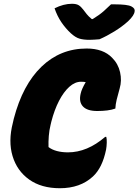

<svg xmlns="http://www.w3.org/2000/svg" viewBox="-20 -977 734 1017"><path d="M297 20Q199 20 134.5 -26Q70 -72 46.5 -150.5Q23 -229 48 -326L53 -348Q100 -528 200 -624Q300 -720 439 -720Q527 -720 574 -671Q606 -639 616 -594.5Q626 -550 614 -509Q604 -474 598 -449Q592 -424 591 -402Q572 -395 547.5 -392Q523 -389 495 -389Q442 -389 419.5 -413Q397 -437 407 -480Q410 -494 417 -509.5Q424 -525 434 -542Q424 -544 409 -544Q377 -544 347 -517Q317 -490 292.5 -442.5Q268 -395 252 -333L248 -316Q241 -288 238.5 -257Q236 -226 237 -198Q255 -184 281.5 -177Q308 -170 340 -170Q442 -170 537 -252H543Q546 -241 545.5 -221.5Q545 -202 542 -185Q532 -136 514.5 -100.5Q497 -65 472 -42Q405 20 297 20ZM507 -769Q495 -768 480 -767Q465 -766 454 -766Q422 -766 400.5 -772.5Q379 -779 355 -801Q327 -827 305 -859.5Q283 -892 269 -933Q317 -957 361 -957Q384 -957 396.5 -949.5Q409 -942 421 -926Q430 -914 439.5 -902Q449 -890 466 -876H471Q507 -898 530 -918.5Q553 -939 568 -954H587Q655 -954 676 -943Q697 -932 693 -916Q692 -906 683.5 -893Q675 -880 658 -864Q627 -836 586.5 -811Q546 -786 507 -769Z"/></svg>

Font: Recursive Sn Csl St Blk
Style: Italic
Weight: 900
Italic angle: -15°
Version: Version 1.079;hotconv 1.0.112;makeotfexe 2.5.65598; ttfautoh